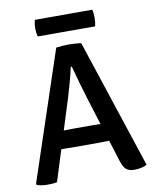

<svg xmlns="http://www.w3.org/2000/svg" viewBox="-92 -913 801 990"><g transform="rotate(-10 308.0 -418.0)"><path d="M243 -683Q257 -685 276.2 -686.2Q295.5 -687.5 309.5 -687.5Q323 -687.5 342.5 -686.2Q362 -685 374 -682.5L597 -7Q585 0 566.8 3.8Q548.5 7.5 530.5 7.5Q503.5 7.5 488.5 -5Q473.5 -17.5 462.5 -53.5L358 -387.5Q344.5 -431 330.2 -480.8Q316 -530.5 305 -572H299.5Q292 -537 280 -493.5Q268 -450 259 -420.5L126.5 1Q116 3.5 103.2 4.5Q90.5 5.5 77.5 5.5Q63 5.5 48 3.5Q33 1.5 22 -2.5L18 -8ZM233.5 -161.5Q228.5 -161.5 215 -161.8Q201.5 -162 187.8 -162.2Q174 -162.5 169 -162.5H114.5L150 -255H198Q203 -255 215.2 -255.2Q227.5 -255.5 239.5 -255.8Q251.5 -256 256 -256H352Q357 -256 369.2 -255.8Q381.5 -255.5 394 -255.2Q406.5 -255 411.5 -255H460.5L491 -162.5H436.5Q431.5 -162.5 417.5 -162.2Q403.5 -162 390 -161.8Q376.5 -161.5 371.5 -161.5ZM159 -756Q156 -767 154.8 -776.8Q153.5 -786.5 153.5 -799Q153.5 -811.5 154.8 -821.5Q156 -831.5 159 -843H459.5Q462.5 -831.5 463.5 -822.2Q464.5 -813 464.5 -800Q464.5 -775.5 459.5 -756Z"/></g></svg>

Font: Signika Negative Light Medium
Style: Regular
Weight: 500
Version: Version 2.001